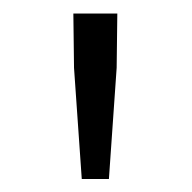

<svg xmlns="http://www.w3.org/2000/svg" viewBox="-20 -787 290 290"><path d="M103.5 -516.6 91.8 -684.6 90.8 -766.6H157.2L156.2 -684.6L144.5 -516.6Z"/></svg>

Font: Gen Shin Gothic Light
Style: Regular
Weight: 200
Designer: [Source Han Sans]
Ryoko NISHIZUKA  (kana & ideographs); Paul D. Hunt (Latin, Greek & Cyrillic); Wenlong ZHANG  (bopomofo
Version: Version 1.002.20150607